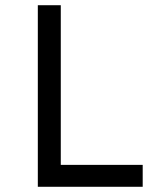

<svg xmlns="http://www.w3.org/2000/svg" viewBox="-20 -716 620 736"><path d="M125 -696H213V-84H527V0H125Z"/></svg>

Font: Amiko
Style: Regular
Weight: 400
Designer: Pablo Impallari, Rodrigo Fuenzalida, Andres Torresi
Foundry: Impallari Type
Version: Version 1.001; ttfautohint (v1.3)